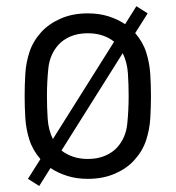

<svg xmlns="http://www.w3.org/2000/svg" viewBox="-20 -580 577 631"><path d="M428.2 -559.6 465.3 -536.1 424.3 -471.2Q450.2 -441.4 460.9 -406.7Q471.7 -372.1 473.9 -335.7Q476.1 -299.3 476.1 -264.2Q476.1 -228.5 473.9 -191.4Q471.7 -154.3 460.2 -119.1Q448.7 -84 421.4 -53.7Q397.5 -26.9 358.2 -9.5Q318.8 7.8 268.6 7.8Q231.4 7.8 200.7 -2Q169.9 -11.7 146 -27.8L108.9 31.2L71.8 7.8L112.8 -57.1Q86.9 -87.4 76.2 -121.8Q65.4 -156.2 63.2 -192.6Q61 -229 61 -264.2Q61 -300.3 63.2 -337.2Q65.4 -374 76.9 -409.2Q88.4 -444.3 115.7 -474.6Q140.1 -501.5 179.2 -518.8Q218.3 -536.1 268.6 -536.1Q305.7 -536.1 336.4 -526.4Q367.2 -516.6 391.1 -500.5ZM268.6 -470.7Q235.8 -470.7 211.2 -460Q186.5 -449.2 171.4 -432.1Q143.6 -400.4 138.9 -355.7Q134.3 -311 134.3 -264.2Q134.3 -226.6 136.7 -189.7Q139.2 -152.8 153.8 -123L355 -442.9Q339.8 -455.6 317.9 -463.1Q295.9 -470.7 268.6 -470.7ZM182.1 -85.4Q197.8 -72.8 219.7 -65.2Q241.7 -57.6 268.6 -57.6Q301.3 -57.6 325.9 -68.4Q350.6 -79.1 365.7 -96.2Q393.6 -127.9 398.2 -172.6Q402.8 -217.3 402.8 -264.2Q402.8 -301.8 400.4 -338.6Q397.9 -375.5 383.3 -405.3Z"/></svg>

Font: Gidole
Style: Regular
Weight: 400
Version: Version 2.100; ttfautohint (v1.8.4.7-5d5b)